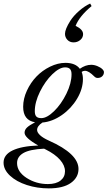

<svg xmlns="http://www.w3.org/2000/svg" viewBox="-90 -773 595 1062"><path d="M316.9 -538.6Q295.9 -538.6 282.7 -552.7Q269.5 -566.9 269.5 -585.9Q269.5 -611.3 298.8 -657.7Q316.9 -686 347.7 -712.9Q378.4 -739.7 408.7 -753.4L416.5 -739.3Q348.6 -682.6 328.1 -629.9Q369.6 -610.4 369.6 -584Q369.6 -564.9 354 -551.8Q338.4 -538.6 316.9 -538.6ZM179.7 269Q116.2 269 58.6 250.5Q1 231.9 -34.7 198.7Q-70.3 165.5 -70.3 126.5Q-70.3 83 -20.5 59.1Q29.3 35.2 121.6 31.7Q45.9 -11.2 45.9 -38.6Q45.9 -54.7 59.1 -67.4Q72.3 -80.1 104 -96.7Q38.1 -107.4 38.1 -182.1Q38.1 -226.6 58.6 -271.2Q79.1 -315.9 111.6 -349.6Q144 -383.3 187 -404.3Q230 -425.3 272 -425.3Q327.1 -425.3 351.6 -392.6Q382.8 -414.6 414.6 -414.6Q431.2 -414.6 449 -407.2Q466.8 -399.9 477.1 -389.6Q484.9 -381.8 484.9 -374Q484.9 -360.4 475.3 -351.1Q465.8 -341.8 449.7 -341.8Q439.9 -341.8 431.6 -350.1Q400.4 -381.3 380.9 -381.3Q369.6 -381.3 361.8 -375Q368.7 -357.4 368.7 -335.4Q368.7 -281.2 336.4 -227.1Q304.2 -172.9 252 -136.5Q199.7 -100.1 144.5 -95.2Q115.2 -75.7 115.2 -54.2Q115.2 -40.5 131.6 -25.1Q147.9 -9.8 180.7 4.9Q344.2 77.6 344.2 161.6Q344.2 208.5 302 238.8Q259.8 269 179.7 269ZM138.7 -119.6Q169.4 -119.6 209 -158Q248.5 -196.3 277.1 -254.4Q305.7 -312.5 305.7 -362.3Q305.7 -382.3 297.1 -391.4Q288.6 -400.4 270 -400.4Q238.8 -400.4 199.2 -362.1Q159.7 -323.7 131.1 -265.9Q102.5 -208 102.5 -157.7Q102.5 -137.7 110.8 -128.7Q119.1 -119.6 138.7 -119.6ZM4.4 128.9Q4.4 177.2 57.1 211.2Q109.9 245.1 174.8 245.1Q220.2 245.1 244.9 225.6Q269.5 206.1 269.5 174.3Q269.5 142.1 241.9 110.8Q214.4 79.6 163.6 54.2Q162.1 53.7 160.4 52.7Q158.7 51.8 156.7 50.8Q154.8 49.8 153.8 49.3Q74.2 53.2 39.3 73.5Q4.4 93.8 4.4 128.9Z"/></svg>

Font: Elstob 18pt
Style: Italic
Weight: 400
Italic angle: -20°
Designer: Peter S. Baker
Version: Version 1.015